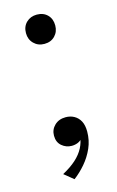

<svg xmlns="http://www.w3.org/2000/svg" viewBox="-104 -562 448 735"><g transform="rotate(-15 120.0 -194.0)"><path d="M120 -401Q95 -401 78.5 -417.5Q62 -434 62 -459Q62 -485 78.5 -501Q95 -517 120 -517Q146 -517 162 -501Q178 -485 178 -459Q178 -434 162 -417.5Q146 -401 120 -401ZM97 129 60 99Q93 81 114 62Q135 43 146.5 21Q158 -1 160 -26Q160 -29 161 -31Q162 -33 163 -34Q164 -35 165.5 -35.5Q167 -36 169 -35Q169 -24 162 -15Q155 -6 144 -1.5Q133 3 120 3Q98 3 81 -11.5Q64 -26 64 -52Q64 -76 81 -92.5Q98 -109 125 -109Q144 -109 159 -100.5Q174 -92 182.5 -76Q191 -60 191 -35Q191 0 177.5 30.5Q164 61 142.5 86Q121 111 97 129Z"/></g></svg>

Font: Roboto Serif 144pt
Style: Regular
Weight: 400
Version: Version 1.008